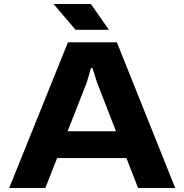

<svg xmlns="http://www.w3.org/2000/svg" viewBox="-20 -941 923 961"><path d="M26 0 320 -729H565L857 0H671L465 -530L443 -600H435L415 -530L207 0ZM252 -150 301 -284H578L627 -150ZM358 -792 248 -921H435L525 -792Z"/></svg>

Font: Hubot Sans SemiExpanded
Style: Bold
Weight: 700
Width: 6
Designer: Deni Anggara
Foundry: GitHub, Inc., Subsidiary of Microsoft Corporation
Version: Version 2.000